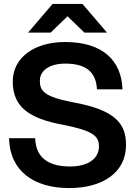

<svg xmlns="http://www.w3.org/2000/svg" viewBox="-20 -946 686 978"><path d="M333 12C502 12 622 -67 622 -207C622 -319 565 -386 352 -425C206 -453 183 -482 183 -535C183 -588 234 -622 312 -622C419 -622 469 -579 474 -491H604C599 -635 506 -732 312 -732C151 -732 45 -650 45 -531C45 -401 128 -342 303 -310C455 -280 484 -252 484 -201C484 -134 423 -98 337 -98C245 -98 163 -129 159 -242H26C30 -74 153 12 333 12ZM400 -926H248L123 -780H238L324 -863L410 -780H525Z"/></svg>

Font: Aspekta 600
Style: Regular
Weight: 600
Designer: Ivo Dolenc
Version: Version 2.100